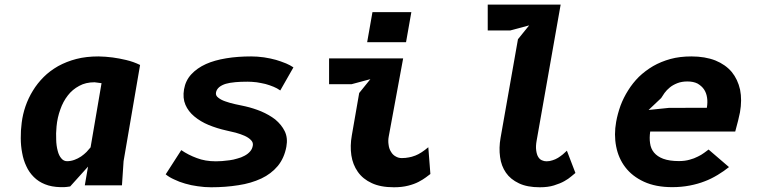

<svg xmlns="http://www.w3.org/2000/svg" viewBox="-20 -803 3290 832"><path d="M420 -442.5 372.5 -164.5Q367.5 -158 355 -144.5Q345 -134.5 331.5 -125Q317 -115.5 303 -110.5Q287 -104.5 270.5 -104.5Q256 -104.5 246 -116.5Q235 -129 230 -149.5Q224 -172 223.5 -197.5Q222 -224.5 225 -255Q228.5 -293.5 241.5 -329Q253 -362.5 274 -389.5Q293.5 -415 323.5 -431Q351.5 -446.5 389.5 -446.5Q393 -446 401.5 -445Q407 -444.5 420 -442.5ZM242 8Q259.5 8.5 269.5 7Q270.5 7 284 5L361.5 -81L347.5 0H508.5L515.5 -104.5L587 -521.5Q558.5 -535.5 526.5 -543Q497.5 -550 468 -554Q437 -558 406.5 -558.5Q353.5 -558.5 311 -547.5Q268.5 -536.5 232 -516.5Q195.5 -495.5 169.5 -469.5Q141.5 -441.5 122.5 -410Q103 -378.5 90.5 -342.5Q78.5 -307.5 74 -271Q69.5 -236.5 70 -204.5Q70 -171 76 -140.5Q81.5 -109 94 -83Q105.5 -57 126.5 -36Q147 -15.5 175 -4.5Q203 7 242 8Z M1194.5 -411 1251.5 -511Q1237.5 -520.5 1220 -528Q1195 -538 1176 -543.5Q1153 -550 1124 -554.5Q1094.5 -558.5 1068.5 -558.5Q1009.5 -558.5 961 -550.5Q909 -542 872.5 -525.5Q834 -508 809 -481Q784 -454 777.5 -416Q771 -378 783.5 -349Q796 -320 822 -298.5Q849 -276 884 -261.5Q920.5 -246.5 961 -237.5Q967.5 -236 1001.5 -228Q1023 -222 1040 -214.5Q1057.5 -206.5 1067.5 -196Q1078 -185.5 1075.5 -172Q1073 -157 1063.5 -146.5Q1054 -135.5 1039.5 -128Q1025 -120 1008.5 -116Q991 -110.5 974.5 -108.5Q951 -105.5 942 -105Q921 -104 915.5 -104Q869 -104 833 -118Q796 -131.5 765.5 -152.5L698 -47.5Q714 -34.5 734.5 -25.5Q757 -14.5 782 -7.5Q809 0.5 836.5 4Q865 8.5 895 8.5Q958 8.5 1013.5 -0.5Q1067.5 -8.5 1112.5 -29.5Q1155 -49.5 1184 -84Q1212 -118.5 1221 -167.5Q1228 -206 1213.5 -235Q1200 -262.5 1172.5 -285.5Q1146.5 -305.5 1111.5 -320.5Q1078.5 -334 1044 -342Q1042.5 -342.5 1025.5 -346Q1008.5 -349.5 999.5 -351.5Q975 -357 957 -363.5Q937.5 -370 925.5 -380Q913.5 -389 916 -402Q918 -415 930 -425.5Q942 -435 959 -440Q974 -444.5 1000.5 -447Q1022 -449 1052.5 -449Q1069.5 -449 1092 -446.5Q1111 -443.5 1130.5 -439Q1148.5 -434 1165.5 -427Q1180.5 -421 1194.5 -411Z M1594 -750.5 1571 -620H1739.5L1762.5 -750.5ZM1585 -460 1536.5 -400 1504.5 -216Q1496.5 -171 1502.5 -130Q1508.5 -90 1530.5 -58.5Q1552.5 -27 1591 -9.5Q1629 8.5 1687 8.5Q1722 8.5 1749 1.5Q1775 -5 1794 -15Q1813 -25 1825 -34Q1840.5 -46 1845 -49L1836 -165Q1822.5 -153.5 1807.5 -143.5Q1792 -133.5 1780 -129Q1763 -122.5 1752 -121Q1738 -118 1721 -118Q1706 -118 1694 -125.5Q1682 -132 1674.5 -145Q1666 -158 1664 -175Q1661 -193 1664.5 -211.5L1727 -550H1406V-438H1503Z M2273 -693 2224.5 -633 2149 -205Q2141.5 -162.5 2147 -122.5Q2152 -84 2172.5 -54.5Q2192 -26 2229 -8.5Q2264.5 8.5 2319 8.5Q2355 8.5 2380.5 0.5Q2408 -8 2425.5 -18Q2443.5 -28 2456 -39Q2468 -49 2473.5 -53.5L2436.5 -150Q2428.5 -142 2419 -134Q2409 -126 2398 -119Q2386.5 -112 2374.5 -108.5Q2362 -104 2348 -104Q2338 -104 2328 -108.5Q2318 -113 2312 -123.5Q2306 -133 2303.5 -151.5Q2301 -169.5 2305.5 -194L2409.5 -783H2093.5V-671H2191Z M3139 -79 3050.5 -155Q3048 -153 3041.2 -148Q3034.5 -143 3031 -140.5Q3019 -131.5 3004 -124.5Q2988 -116 2968.5 -111Q2948 -105 2922 -105Q2881 -105 2854 -115Q2828.5 -124.5 2814 -142Q2800 -159 2797 -182.5Q2793.5 -204 2797.5 -233H3166Q3177.5 -277.5 3178.5 -280.5Q3185 -308.5 3186.5 -316Q3196 -369.5 3187 -414.5Q3177 -459 3151 -491Q3124 -523 3080 -541Q3035 -558.5 2976 -558.5Q2926 -558.5 2885.5 -547.5Q2844 -536 2810 -516.5Q2775.5 -496 2748.5 -470Q2721.5 -443 2702 -411.5Q2682 -380 2669 -345.5Q2656 -309 2650 -275Q2640 -219.5 2650 -168.5Q2660 -117 2689.5 -78.5Q2719.5 -39 2770.5 -15.5Q2821.5 8 2893 8Q2932.5 8 2969 1Q3005 -6 3034 -17.5Q3061 -27.5 3090 -45Q3116.5 -61 3139 -79ZM3043 -336 2878.5 -335.5 2790.5 -326.5 2845 -378Q2848.5 -384 2859.5 -400Q2869 -413 2882.5 -424Q2895 -434.5 2915 -442.5Q2934 -450 2959 -450Q2984.5 -450 3002.5 -441Q3020.5 -430.5 3030.5 -416Q3041 -400.5 3044 -379.5Q3047 -360 3043 -336Z"/></svg>

Font: B612
Style: Regular
Weight: 700
Italic angle: -10°
Designer: Nicolas Chauveau, Thomas Paillot, Jonathan Favre-Lamarine, Jean-Luc Vinot
Foundry: AIRBUS
Version: Version 1.008